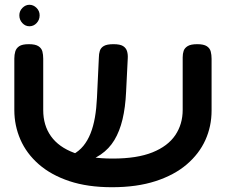

<svg xmlns="http://www.w3.org/2000/svg" viewBox="-20 -768 946 804"><path d="M449 16Q347 16 270.5 -9.5Q194 -35 142.5 -80Q91 -125 65.5 -183.5Q40 -242 40 -307V-523Q40 -539 44 -552.5Q48 -566 60.5 -574.5Q73 -583 101 -583Q128 -583 141 -574.5Q154 -566 157.5 -552.5Q161 -539 161 -522V-307Q161 -243 193.5 -197.5Q226 -152 290.5 -128Q355 -104 452 -104Q554 -104 618.5 -130Q683 -156 714 -202Q745 -248 745 -308V-528Q745 -543 749 -555Q753 -567 766 -575Q779 -583 806 -583Q833 -583 846 -574.5Q859 -566 862.5 -552Q866 -538 866 -522V-305Q866 -239 840 -181.5Q814 -124 762 -79.5Q710 -35 631.5 -9.5Q553 16 449 16ZM279 -80 254 -116 285 -121Q311 -135 329 -157Q347 -179 359 -209Q371 -239 377.5 -276.5Q384 -314 386 -358L394 -527Q394 -542 398 -555Q402 -568 415 -575.5Q428 -583 455 -583Q483 -583 495.5 -575Q508 -567 512 -553.5Q516 -540 515 -524L508 -383Q505 -318 493 -268Q481 -218 459 -181.5Q437 -145 402 -121Q367 -97 317 -83ZM103 -658Q86 -658 73.5 -671.5Q61 -685 61 -704Q61 -722 74 -735Q87 -748 103 -748Q120 -748 133 -735Q146 -722 146 -704Q146 -685 133.5 -671.5Q121 -658 103 -658Z"/></svg>

Font: Fredoka Expanded Medium
Style: Regular
Weight: 500
Width: 7
Designer: Ben Nathan
Foundry: Milena B. Brandão, Ben Nathan
Version: Version 2.001